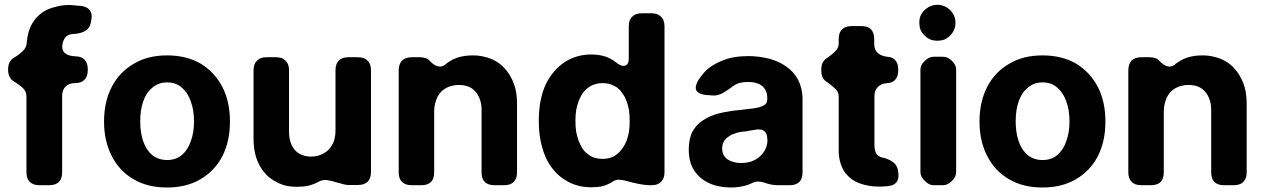

<svg xmlns="http://www.w3.org/2000/svg" viewBox="-20 -790 5395 819"><path d="M117.2 -689.5Q128.9 -709 144.5 -723.6Q161.1 -739.3 181.6 -749Q201.2 -757.8 224.6 -762.7Q248 -768.6 274.4 -768.6Q288.1 -768.6 301.8 -766.6Q315.4 -765.6 327.1 -764.6Q354.5 -760.7 365.2 -743.2Q371.1 -733.4 371.1 -719.7Q371.1 -710 368.2 -698.2Q368.2 -697.3 368.2 -695.3Q367.2 -694.3 367.2 -692.4Q362.3 -668.9 343.8 -658.2Q325.2 -647.5 298.8 -645.5Q285.2 -645.5 274.4 -641.6Q264.6 -637.7 258.8 -630.9Q254.9 -626 252 -619.1Q249 -613.3 247.1 -605.5Q241.2 -578.1 255.9 -564.5Q271.5 -550.8 300.8 -549.8Q327.1 -549.8 340.8 -535.2Q354.5 -521.5 354.5 -494.1Q354.5 -493.2 354.5 -491.2Q354.5 -464.8 340.8 -450.2Q327.1 -435.5 300.8 -435.5Q274.4 -435.5 259.8 -420.9Q245.1 -407.2 245.1 -379.9Q245.1 -271.5 245.1 -55.7Q245.1 -28.3 231.4 -13.7Q216.8 0 189.5 0Q175.8 0 148.4 0Q122.1 0 107.4 -13.7Q92.8 -28.3 92.8 -55.7Q92.8 -164.1 92.8 -379.9Q92.8 -400.4 76.2 -416Q59.6 -430.7 38.1 -443.4Q27.3 -449.2 21.5 -461.9Q14.6 -473.6 14.6 -491.2Q14.6 -492.2 14.6 -494.1Q14.6 -511.7 20.5 -523.4Q26.4 -536.1 38.1 -543Q58.6 -554.7 75.2 -570.3Q92.8 -585.9 93.8 -605.5Q93.8 -606.4 93.8 -606.4Q95.7 -630.9 101.6 -652.3Q107.4 -672.9 117.2 -689.5Z M692.4 9.8Q609.4 9.8 549.8 -25.4Q489.3 -60.5 457 -124Q423.8 -187.5 423.8 -271.5Q423.8 -356.4 457 -419.9Q489.3 -482.4 549.8 -517.6Q609.4 -553.7 692.4 -553.7Q775.4 -553.7 835.9 -518.6Q895.5 -482.4 928.7 -418.9Q960.9 -356.4 960.9 -271.5Q960.9 -187.5 928.7 -124Q895.5 -60.5 835 -25.4Q775.4 9.8 692.4 9.8ZM693.4 -107.4Q730.5 -107.4 755.9 -128.9Q781.2 -150.4 793.9 -187.5Q807.6 -224.6 807.6 -272.5Q807.6 -320.3 793.9 -357.4Q781.2 -394.5 755.9 -416Q730.5 -438.5 693.4 -438.5Q655.3 -438.5 629.9 -416Q603.5 -394.5 590.8 -357.4Q578.1 -320.3 578.1 -272.5Q578.1 -224.6 590.8 -187.5Q603.5 -150.4 628.9 -128.9Q655.3 -107.4 693.4 -107.4Z M1453.1 -2.9Q1453.1 -2.9 1453.1 -2Q1422.9 -9.8 1391.6 -18.6Q1360.4 -27.3 1338.9 -14.6Q1319.3 -3.9 1295.9 2Q1273.4 6.8 1246.1 6.8Q1218.8 6.8 1195.3 1Q1170.9 -5.9 1150.4 -18.6Q1128.9 -30.3 1113.3 -47.9Q1096.7 -65.4 1085 -88.9Q1073.2 -111.3 1067.4 -138.7Q1061.5 -167 1061.5 -198.2Q1061.5 -295.9 1061.5 -490.2Q1061.5 -517.6 1076.2 -531.2Q1089.8 -545.9 1116.2 -545.9Q1129.9 -545.9 1157.2 -545.9Q1184.6 -545.9 1198.2 -531.2Q1212.9 -517.6 1212.9 -490.2Q1212.9 -402.3 1212.9 -225.6Q1212.9 -202.1 1219.7 -182.6Q1225.6 -164.1 1238.3 -149.4Q1251 -135.7 1268.6 -128.9Q1285.2 -122.1 1306.6 -122.1Q1320.3 -122.1 1333 -125Q1346.7 -127.9 1358.4 -134.8Q1370.1 -140.6 1379.9 -149.4Q1389.6 -159.2 1396.5 -171.9Q1404.3 -183.6 1407.2 -199.2Q1411.1 -214.8 1411.1 -232.4Q1411.1 -318.4 1411.1 -490.2Q1411.1 -517.6 1424.8 -531.2Q1439.5 -545.9 1465.8 -545.9Q1479.5 -545.9 1506.8 -545.9Q1534.2 -545.9 1547.9 -531.2Q1562.5 -517.6 1562.5 -490.2Q1562.5 -345.7 1562.5 -55.7Q1562.5 -29.3 1547.9 -14.6Q1534.2 -1 1506.8 -1Q1495.1 -1 1472.7 -1Q1466.8 -1 1461.9 -1Q1457 -2 1453.1 -2.9Z M1893.6 -525.4Q1915 -540 1940.4 -546.9Q1966.8 -553.7 1997.1 -553.7Q2025.4 -553.7 2049.8 -546.9Q2075.2 -541 2095.7 -528.3Q2117.2 -516.6 2132.8 -498Q2149.4 -480.5 2161.1 -457Q2173.8 -433.6 2179.7 -406.2Q2185.5 -378.9 2185.5 -347.7Q2185.5 -250 2185.5 -54.7Q2185.5 -28.3 2170.9 -13.7Q2157.2 0 2129.9 0Q2116.2 0 2088.9 0Q2062.5 0 2047.9 -13.7Q2034.2 -27.3 2034.2 -54.7Q2034.2 -143.6 2034.2 -321.3Q2034.2 -345.7 2027.3 -365.2Q2020.5 -385.7 2007.8 -399.4Q1995.1 -414.1 1977.5 -420.9Q1959 -427.7 1936.5 -427.7Q1920.9 -427.7 1907.2 -423.8Q1894.5 -420.9 1881.8 -414.1Q1870.1 -407.2 1861.3 -398.4Q1852.5 -388.7 1845.7 -376Q1839.8 -363.3 1835.9 -347.7Q1832 -333 1832 -315.4Q1832 -228.5 1832 -54.7Q1832 -28.3 1818.4 -13.7Q1804.7 0 1777.3 0Q1763.7 0 1736.3 0Q1709 0 1695.3 -13.7Q1680.7 -27.3 1680.7 -54.7Q1680.7 -200.2 1680.7 -491.2Q1681.6 -518.6 1695.3 -532.2Q1710 -545.9 1737.3 -545.9Q1748 -545.9 1770.5 -545.9Q1785.2 -545.9 1795.9 -542Q1805.7 -539.1 1812.5 -531.2Q1829.1 -512.7 1845.7 -507.8Q1863.3 -502 1879.9 -514.6Q1879.9 -515.6 1879.9 -515.6Q1882.8 -518.6 1886.7 -520.5Q1889.6 -523.4 1893.6 -525.4Z M2758.8 -733.4Q2758.8 -733.4 2758.8 -733.4Q2785.2 -733.4 2799.8 -718.8Q2814.5 -705.1 2814.5 -677.7Q2814.5 -470.7 2814.5 -55.7Q2814.5 -29.3 2800.8 -15.6Q2788.1 -1 2762.7 0Q2740.2 1 2708 -4.9Q2676.8 -10.7 2654.3 -17.6Q2637.7 -22.5 2623 -23.4Q2607.4 -24.4 2595.7 -16.6Q2591.8 -13.7 2586.9 -10.7Q2582 -7.8 2577.1 -5.9Q2561.5 2 2543 5.9Q2523.4 8.8 2502 8.8Q2470.7 8.8 2442.4 1Q2414.1 -6.8 2388.7 -23.4Q2363.3 -39.1 2342.8 -63.5Q2322.3 -86.9 2307.6 -119.1Q2293.9 -150.4 2286.1 -188.5Q2278.3 -226.6 2278.3 -274.4Q2278.3 -322.3 2286.1 -361.3Q2293.9 -400.4 2308.6 -431.6Q2324.2 -462.9 2344.7 -486.3Q2365.2 -509.8 2390.6 -526.4Q2416 -542 2443.4 -549.8Q2471.7 -557.6 2502 -557.6Q2524.4 -557.6 2543.9 -553.7Q2563.5 -549.8 2579.1 -542Q2586.9 -538.1 2594.7 -533.2Q2601.6 -528.3 2608.4 -523.4Q2629.9 -505.9 2645.5 -509.8Q2662.1 -513.7 2662.1 -541Q2662.1 -586.9 2662.1 -677.7Q2662.1 -705.1 2676.8 -718.8Q2690.4 -733.4 2717.8 -733.4Q2728.5 -733.4 2738.3 -733.4Q2749 -733.4 2758.8 -733.4ZM2652.3 -189.5Q2652.3 -189.5 2652.3 -188.5Q2659.2 -207 2663.1 -228.5Q2666 -250 2666 -274.4Q2666 -298.8 2663.1 -320.3Q2659.2 -341.8 2652.3 -359.4Q2645.5 -377.9 2635.7 -391.6Q2626 -405.3 2613.3 -416Q2599.6 -424.8 2584 -430.7Q2568.4 -435.5 2549.8 -435.5Q2531.2 -435.5 2515.6 -429.7Q2500 -424.8 2487.3 -415Q2473.6 -404.3 2463.9 -390.6Q2455.1 -376 2448.2 -358.4Q2441.4 -339.8 2437.5 -319.3Q2434.6 -297.9 2434.6 -274.4Q2434.6 -251 2437.5 -229.5Q2441.4 -208 2448.2 -189.5Q2455.1 -171.9 2463.9 -157.2Q2473.6 -142.6 2487.3 -132.8Q2500 -122.1 2515.6 -117.2Q2532.2 -112.3 2549.8 -112.3Q2568.4 -112.3 2584 -117.2Q2599.6 -122.1 2612.3 -132.8Q2625 -142.6 2634.8 -157.2Q2645.5 -170.9 2652.3 -189.5Z M3384.8 -449.2Q3384.8 -449.2 3384.8 -449.2Q3393.6 -431.6 3398.4 -411.1Q3403.3 -390.6 3403.3 -366.2Q3403.3 -262.7 3403.3 -54.7Q3403.3 -28.3 3389.6 -13.7Q3375 0 3348.6 0Q3337.9 0 3315.4 0Q3310.5 0 3306.6 0Q3302.7 0 3297.9 0Q3270.5 0 3241.2 -10.7Q3211.9 -20.5 3191.4 -10.7Q3185.5 -7.8 3180.7 -5.9Q3174.8 -2.9 3168.9 -1Q3153.3 3.9 3135.7 6.8Q3118.2 9.8 3097.7 9.8Q3072.3 9.8 3048.8 4.9Q3025.4 1 3004.9 -8.8Q2985.4 -17.6 2968.8 -31.2Q2953.1 -44.9 2941.4 -62.5Q2929.7 -80.1 2923.8 -102.5Q2918 -125 2918 -152.3Q2918 -174.8 2921.9 -193.4Q2925.8 -212.9 2933.6 -228.5Q2942.4 -243.2 2953.1 -255.9Q2964.8 -267.6 2979.5 -277.3Q2993.2 -286.1 3009.8 -293.9Q3026.4 -300.8 3043.9 -305.7Q3062.5 -310.5 3082 -313.5Q3101.6 -317.4 3121.1 -319.3Q3145.5 -321.3 3164.1 -324.2Q3183.6 -326.2 3197.3 -328.1Q3211.9 -330.1 3222.7 -334Q3233.4 -336.9 3240.2 -341.8Q3247.1 -345.7 3250 -352.5Q3252.9 -359.4 3252.9 -368.2Q3252.9 -368.2 3252.9 -370.1Q3252.9 -386.7 3248 -400.4Q3242.2 -413.1 3232.4 -421.9Q3221.7 -431.6 3207 -435.5Q3191.4 -440.4 3172.9 -440.4Q3152.3 -440.4 3135.7 -436.5Q3119.1 -431.6 3107.4 -422.9Q3088.9 -408.2 3065.4 -394.5Q3042 -380.9 3021.5 -382.8Q3013.7 -382.8 3005.9 -383.8Q2999 -383.8 2991.2 -384.8Q2962.9 -387.7 2952.1 -401.4Q2942.4 -416 2955.1 -441.4Q2960 -450.2 2965.8 -458Q2971.7 -466.8 2978.5 -474.6Q2993.2 -493.2 3013.7 -506.8Q3034.2 -520.5 3058.6 -530.3Q3083 -541 3111.3 -545.9Q3140.6 -550.8 3172.9 -550.8Q3195.3 -550.8 3216.8 -547.9Q3239.3 -544.9 3259.8 -540Q3280.3 -534.2 3298.8 -526.4Q3317.4 -517.6 3333 -506.8Q3349.6 -495.1 3362.3 -481.4Q3375 -466.8 3384.8 -449.2ZM3253.9 -194.3Q3253.9 -194.3 3252.9 -194.3Q3252.9 -195.3 3252.9 -197.3Q3252.9 -221.7 3239.3 -231.4Q3225.6 -241.2 3200.2 -236.3Q3194.3 -235.4 3188.5 -234.4Q3182.6 -233.4 3175.8 -232.4Q3168 -230.5 3162.1 -229.5Q3155.3 -228.5 3148.4 -228.5Q3134.8 -226.6 3123 -223.6Q3112.3 -219.7 3101.6 -215.8Q3091.8 -210.9 3085 -205.1Q3077.1 -200.2 3071.3 -192.4Q3066.4 -185.5 3063.5 -176.8Q3060.5 -168 3060.5 -157.2Q3060.5 -141.6 3066.4 -129.9Q3072.3 -118.2 3083 -110.4Q3094.7 -102.5 3109.4 -98.6Q3124 -94.7 3140.6 -94.7Q3157.2 -94.7 3171.9 -97.7Q3186.5 -100.6 3199.2 -107.4Q3211.9 -114.3 3221.7 -123Q3231.4 -131.8 3239.3 -143.6Q3246.1 -154.3 3250 -167Q3253.9 -179.7 3253.9 -194.3Z M3764.6 -435.5Q3764.6 -435.5 3765.6 -435.5Q3738.3 -433.6 3724.6 -418.9Q3710 -405.3 3710 -379.9Q3710 -310.5 3710 -170.9Q3710 -160.2 3711.9 -152.3Q3712.9 -143.6 3716.8 -137.7Q3718.8 -131.8 3723.6 -127.9Q3728.5 -124 3734.4 -121.1Q3736.3 -120.1 3738.3 -119.1Q3741.2 -119.1 3743.2 -118.2Q3767.6 -113.3 3786.1 -100.6Q3804.7 -88.9 3809.6 -67.4Q3809.6 -65.4 3810.5 -64.5Q3810.5 -63.5 3810.5 -62.5Q3812.5 -52.7 3812.5 -43.9Q3813.5 -28.3 3806.6 -16.6Q3795.9 1 3768.6 3.9Q3761.7 3.9 3754.9 4.9Q3748 5.9 3740.2 5.9Q3734.4 5.9 3729.5 5.9Q3708 5.9 3688.5 2.9Q3665 -1 3644.5 -8.8Q3624 -16.6 3607.4 -30.3Q3591.8 -43 3580.1 -60.5Q3569.3 -78.1 3563.5 -100.6Q3557.6 -122.1 3557.6 -149.4Q3557.6 -225.6 3557.6 -378.9Q3557.6 -399.4 3540 -414.1Q3523.4 -429.7 3502.9 -443.4Q3493.2 -450.2 3488.3 -460.9Q3483.4 -472.7 3483.4 -489.3Q3483.4 -490.2 3483.4 -493.2Q3483.4 -509.8 3488.3 -520.5Q3493.2 -532.2 3502.9 -539.1Q3523.4 -552.7 3540 -568.4Q3557.6 -584 3557.6 -603.5Q3557.6 -610.4 3557.6 -624Q3557.6 -651.4 3572.3 -665Q3585.9 -678.7 3613.3 -678.7Q3627 -678.7 3654.3 -678.7Q3681.6 -678.7 3695.3 -665Q3709 -650.4 3709 -624Q3709 -617.2 3709 -603.5Q3709 -578.1 3723.6 -564.5Q3738.3 -550.8 3764.6 -547.9Q3788.1 -546.9 3799.8 -532.2Q3811.5 -518.6 3811.5 -493.2Q3811.5 -492.2 3811.5 -490.2Q3811.5 -464.8 3799.8 -451.2Q3788.1 -436.5 3764.6 -435.5Z M4033.2 -747.1Q4033.2 -747.1 4033.2 -747.1Q4043.9 -735.4 4049.8 -722.7Q4055.7 -709 4055.7 -693.4Q4055.7 -676.8 4049.8 -663.1Q4043.9 -649.4 4033.2 -638.7Q4021.5 -627 4007.8 -621.1Q3994.1 -616.2 3978.5 -616.2Q3962.9 -616.2 3949.2 -621.1Q3935.5 -627 3923.8 -638.7Q3912.1 -649.4 3906.2 -664.1Q3901.4 -677.7 3901.4 -693.4Q3901.4 -709 3906.2 -721.7Q3912.1 -735.4 3923.8 -747.1Q3935.5 -757.8 3949.2 -763.7Q3962.9 -769.5 3978.5 -769.5Q3994.1 -769.5 4007.8 -763.7Q4021.5 -757.8 4033.2 -747.1ZM3906.2 -493.2Q3906.2 -512.7 3924.8 -530.3Q3942.4 -547.9 3961.9 -547.9Q3972.7 -547.9 3982.4 -547.9Q3993.2 -547.9 4002.9 -547.9Q4022.5 -547.9 4041 -530.3Q4058.6 -512.7 4058.6 -493.2Q4058.6 -383.8 4058.6 -274.4Q4058.6 -165 4058.6 -55.7Q4058.6 -36.1 4041 -18.6Q4022.5 0 4002.9 0Q3993.2 0 3982.4 0Q3972.7 0 3961.9 0Q3942.4 0 3924.8 -18.6Q3906.2 -36.1 3906.2 -55.7Q3906.2 -165 3906.2 -274.4Q3906.2 -383.8 3906.2 -493.2Z M4426.8 9.8Q4343.8 9.8 4284.2 -25.4Q4223.6 -60.5 4191.4 -124Q4158.2 -187.5 4158.2 -271.5Q4158.2 -356.4 4191.4 -419.9Q4223.6 -482.4 4284.2 -517.6Q4343.8 -553.7 4426.8 -553.7Q4509.8 -553.7 4570.3 -518.6Q4629.9 -482.4 4663.1 -418.9Q4695.3 -356.4 4695.3 -271.5Q4695.3 -187.5 4663.1 -124Q4629.9 -60.5 4569.3 -25.4Q4509.8 9.8 4426.8 9.8ZM4427.7 -107.4Q4464.8 -107.4 4490.2 -128.9Q4515.6 -150.4 4528.3 -187.5Q4542 -224.6 4542 -272.5Q4542 -320.3 4528.3 -357.4Q4515.6 -394.5 4490.2 -416Q4464.8 -438.5 4427.7 -438.5Q4389.6 -438.5 4364.3 -416Q4337.9 -394.5 4325.2 -357.4Q4312.5 -320.3 4312.5 -272.5Q4312.5 -224.6 4325.2 -187.5Q4337.9 -150.4 4363.3 -128.9Q4389.6 -107.4 4427.7 -107.4Z M5005.9 -525.4Q5027.3 -540 5052.7 -546.9Q5079.1 -553.7 5109.4 -553.7Q5137.7 -553.7 5162.1 -546.9Q5187.5 -541 5208 -528.3Q5229.5 -516.6 5245.1 -498Q5261.7 -480.5 5273.4 -457Q5286.1 -433.6 5292 -406.2Q5297.9 -378.9 5297.9 -347.7Q5297.9 -250 5297.9 -54.7Q5297.9 -28.3 5283.2 -13.7Q5269.5 0 5242.2 0Q5228.5 0 5201.2 0Q5174.8 0 5160.2 -13.7Q5146.5 -27.3 5146.5 -54.7Q5146.5 -143.6 5146.5 -321.3Q5146.5 -345.7 5139.6 -365.2Q5132.8 -385.7 5120.1 -399.4Q5107.4 -414.1 5089.8 -420.9Q5071.3 -427.7 5048.8 -427.7Q5033.2 -427.7 5019.5 -423.8Q5006.8 -420.9 4994.1 -414.1Q4982.4 -407.2 4973.6 -398.4Q4964.8 -388.7 4958 -376Q4952.1 -363.3 4948.2 -347.7Q4944.3 -333 4944.3 -315.4Q4944.3 -228.5 4944.3 -54.7Q4944.3 -28.3 4930.7 -13.7Q4917 0 4889.6 0Q4876 0 4848.6 0Q4821.3 0 4807.6 -13.7Q4793 -27.3 4793 -54.7Q4793 -200.2 4793 -491.2Q4793.9 -518.6 4807.6 -532.2Q4822.3 -545.9 4849.6 -545.9Q4860.4 -545.9 4882.8 -545.9Q4897.5 -545.9 4908.2 -542Q4918 -539.1 4924.8 -531.2Q4941.4 -512.7 4958 -507.8Q4975.6 -502 4992.2 -514.6Q4992.2 -515.6 4992.2 -515.6Q4995.1 -518.6 4999 -520.5Q5002 -523.4 5005.9 -525.4Z"/></svg>

Font: DeepSea
Style: Bold
Weight: 700
Designer: Stem
Version: Version 3.019;git-0a5106e0b